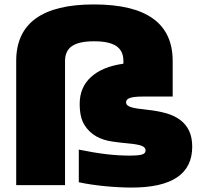

<svg xmlns="http://www.w3.org/2000/svg" viewBox="-20 -834 899 865"><path d="M53 -559Q53 -814 403 -814Q758 -814 758 -559V-399H624Q584 -399 566 -393Q548 -387 548 -373Q548 -366 552.5 -361Q557 -356 568 -352Q579 -348 598.5 -345Q618 -342 647 -339Q693 -334 729.5 -323.5Q766 -313 792 -293.5Q818 -274 832 -244.5Q846 -215 846 -173Q846 11 573 11Q547 11 517 9.5Q487 8 455.5 5Q424 2 393 -2.5Q362 -7 335 -13V-160Q403 -146 458 -139.5Q513 -133 563 -133Q604 -133 620 -138Q636 -143 636 -156Q636 -170 618.5 -177Q601 -184 556 -188Q523 -191 484.5 -196.5Q446 -202 414 -219.5Q382 -237 360.5 -271Q339 -305 339 -366Q339 -441 390.5 -487.5Q442 -534 536 -547V-559Q536 -605 504 -626.5Q472 -648 404 -648Q336 -648 304.5 -626.5Q273 -605 273 -559V0H53Z"/></svg>

Font: Plata Sans Black
Style: Regular
Weight: 900
Designer: Pablo Impallari, Andres Torresi, & Cristiano Sobral
Foundry: Pablo Impallari, Andres Torresi, & Cristiano Sobral
Version: Version 1.00;December 28, 2019;FontCreator 12.0.0.2547 64-bi